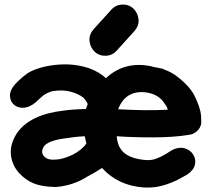

<svg xmlns="http://www.w3.org/2000/svg" viewBox="-20 -816 935 847"><path d="M614 11Q653 13 683.5 6Q714 -1 742 -13Q760 -20 775 -29Q790 -37 806 -46Q835 -66 840 -90Q845 -114 832.5 -134Q820 -154 795.5 -161.5Q771 -169 741 -155L712 -137Q691 -124 669 -116Q647 -108 622 -110Q553 -116 523 -146Q498 -171 495 -215Q559 -210 653 -210Q746 -210 812 -221Q833 -223 849 -237.5Q865 -252 868 -273Q867 -289 867 -305L864 -325L857 -349Q854 -358 848.5 -370.5Q843 -383 838 -394Q815 -439 754 -484Q732 -499 710 -507L696 -513Q693 -514 682 -516Q671 -518 661 -520Q651 -522 650 -523Q531 -549 447 -471L435 -482Q397 -510 351.5 -521.5Q306 -533 260 -532Q214 -531 173 -521Q132 -511 103 -494L81 -477Q60 -459 47 -445Q24 -419 24 -395.5Q24 -372 38.5 -357Q53 -342 76.5 -340.5Q100 -339 126 -356Q138 -364 154 -380L171 -395Q191 -409 213 -414Q256 -421 291.5 -411.5Q327 -402 348 -385L355 -377L364 -363L367 -357Q362 -345 359 -335Q303 -334 260 -328Q112 -311 55 -229Q24 -181 28 -135.5Q32 -90 62 -55Q92 -22 128.5 -7Q165 8 226 9Q303 3 367 -38Q393 -51 430 -75Q501 3 614 11ZM224 -112Q188 -109 173 -128Q158 -147 175 -172Q194 -195 262 -205Q312 -213 354 -215Q357 -202 361 -183Q342 -155 300 -133Q254 -112 224 -112ZM720 -332Q661 -329 610 -330Q559 -331 501 -334Q518 -377 548 -395Q578 -413 619 -409Q654 -405 676 -390Q696 -377 706 -359Q718 -344 720 -332ZM448 -570Q477 -572 496 -594L574 -680Q594 -704 591 -731.5Q588 -759 568.5 -778Q549 -797 518 -796Q489 -794 470 -772L392 -686Q372 -662 375 -634.5Q378 -607 397.5 -588Q417 -569 448 -570Z"/></svg>

Font: Balsamiq Sans
Style: Bold
Weight: 700
Designer: Michael Angeles
Foundry: Balsamiq SRL
Version: Version 1.020; ttfautohint (v1.8.4.7-5d5b);gftools[0.9.26]